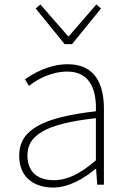

<svg xmlns="http://www.w3.org/2000/svg" viewBox="-20 -828 576 861"><path d="M218 13C288 13 354 -26 408 -70H411L416 0H446V-341C446 -448 408 -540 284 -540C198 -540 125 -496 92 -472L110 -443C144 -470 207 -507 282 -507C391 -507 413 -414 410 -329C173 -302 66 -247 66 -130C66 -30 136 13 218 13ZM221 -20C157 -20 103 -50 103 -131C103 -220 181 -273 410 -298V-109C341 -50 284 -20 221 -20ZM270 -630H303L433 -790L412 -808L289 -666H285L161 -808L140 -790Z"/></svg>

Font: Harano Aji Gothic ExtraLight
Style: Regular
Weight: 250
Foundry: Masamichi Hosoda
Version: HaranoAjiGothic-ExtraLight version 20230610;ttx 4.39.4